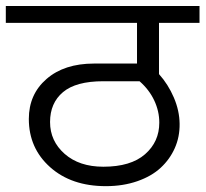

<svg xmlns="http://www.w3.org/2000/svg" viewBox="-35 -667 700 654"><path d="M325.6 -32.9Q208.3 -32.9 135.7 -97.6Q63.2 -162.3 63.2 -261.9Q63.2 -345.8 123.6 -398.1Q184 -450.5 285.1 -450.5H431.7V-589H-15.2V-646.6H644.6V-589H506.6V-414.6Q537.9 -379.7 557.1 -334.9Q576.3 -290.2 576.8 -245.4Q577.4 -200.7 560.4 -162.5Q543.5 -124.4 512.4 -95.6Q481.3 -66.7 432.8 -49.8Q384.2 -32.9 325.6 -32.9ZM317 -99.1Q410.5 -99.1 459 -141.6Q507.6 -184 507.6 -249.2Q507.6 -288.2 490.4 -324.8Q473.2 -361.5 440.3 -390.3H317Q223.5 -390.3 179.5 -353.1Q135.5 -316 135.5 -251.3Q135.5 -186.6 185.3 -142.8Q235.1 -99.1 317 -99.1Z"/></svg>

Font: Khula
Style: Regular
Weight: 400
Designer: Erin McLaughlin, Steve Matteson
Version: Version 1.000;PS 1.0;hotconv 1.0.72;makeotf.lib2.5.5900; ttf